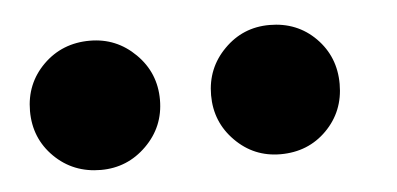

<svg xmlns="http://www.w3.org/2000/svg" viewBox="-28 -755 544 263"><g transform="rotate(-5 243.5 -623.0)"><path d="M102.1 -711.9Q138.7 -711.9 164.8 -686Q190.9 -660.2 190.9 -623Q190.9 -585.9 164.8 -560.1Q138.7 -534.2 102.1 -534.2Q64 -534.2 38.1 -559.8Q12.2 -585.4 12.2 -623Q12.2 -660.6 38.1 -686.3Q64 -711.9 102.1 -711.9ZM349.1 -711.9Q387.2 -711.9 412.6 -686.3Q438 -660.6 438 -623Q438 -585.4 412.6 -559.8Q387.2 -534.2 349.1 -534.2Q312.5 -534.2 286.9 -560.1Q261.2 -585.9 261.2 -623Q261.2 -660.2 286.9 -686Q312.5 -711.9 349.1 -711.9Z"/></g></svg>

Font: BPreplay
Style: Bold
Weight: 700
Designer: Magenta/George Triantafyllakos
Foundry: Magenta/George Triantafyllakos
Version: Version 1.00